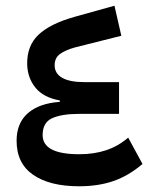

<svg xmlns="http://www.w3.org/2000/svg" viewBox="-20 -640 542 671"><path d="M256 11Q154 11 96 -29Q38 -69 38 -148Q38 -210 77.5 -244.5Q117 -279 189 -284V-289Q132 -299 104 -333.5Q76 -368 75 -416Q74 -480 114.5 -518.5Q155 -557 240 -581L380 -620L404 -515L241 -474Q209 -465 190 -451.5Q171 -438 171 -412Q171 -383 197.5 -368Q224 -353 275 -353H396V-242H256Q196 -242 162.5 -227Q129 -212 129 -168Q129 -101 257 -101Q309 -101 351 -115Q393 -129 428 -159L478 -67Q430 -26 377 -7.5Q324 11 256 11Z"/></svg>

Font: IBM Plex Sans Arabic Medium
Style: Regular
Weight: 500
Designer: Mike Abbink, Paul van der Laan, Pieter van Rosmalen, Wael Morcos, Khajak Apelian
Foundry: Bold Monday
Version: Version 1.1